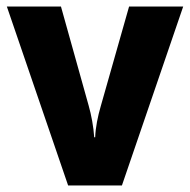

<svg xmlns="http://www.w3.org/2000/svg" viewBox="-20 -569 583 589"><path d="M189 0H354L542 -549H376L289 -243C280 -212 273 -178 272 -148H269C267 -180 260 -217 252 -245L167 -549H1Z"/></svg>

Font: Noto Sans Arabic UI SmCn XBd
Style: Regular
Weight: 800
Width: 4
Designer: Monotype Design Team, Nadine Chahine and Nizar Qandah
Foundry: Monotype Imaging Inc.
Version: Version 2.010